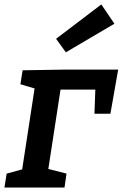

<svg xmlns="http://www.w3.org/2000/svg" viewBox="-27 -846 553 866"><path d="M273 -63 264 0H-7L3 -63L73 -82L129 -447L65 -466L75 -529L261 -532H506L471 -333H399L403 -442H246L191 -84ZM270 -610 226 -671 430 -826 489 -739Z"/></svg>

Font: Bitter SemiBold
Style: Italic
Weight: 600
Italic angle: -9°
Designer: Sol Matas, and Bitter project Authors
Foundry: Sol Matas
Version: Version 2.001